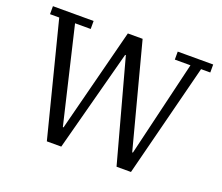

<svg xmlns="http://www.w3.org/2000/svg" viewBox="-116 -868 1200 1038"><g transform="rotate(20 484.0 -349.0)"><path d="M76 -652H23V-698H257V-652H167L297 -102H301L454 -698H539L696 -102H700L831 -652H741V-698H945V-652H892L726 0H643L484 -584H480L325 0H242Z"/></g></svg>

Font: IBM Plex Serif
Style: Regular
Weight: 400
Designer: Mike Abbink, Paul van der Laan, Pieter van Rosmalen
Foundry: Bold Monday
Version: Version 2.6